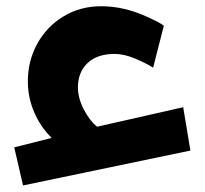

<svg xmlns="http://www.w3.org/2000/svg" viewBox="-20 -574 640 600"><path d="M24.5 -113.5 141.5 -143Q106 -178 86.5 -224Q67 -270 67 -320Q67 -384 96.8 -437.8Q126.5 -491.5 178.8 -523Q231 -554.5 296 -554.5Q333 -554.5 368.8 -546Q404.5 -537.5 436 -523Q479.5 -504 492 -493.5L458.5 -362.5Q437.5 -376 402.5 -390.8Q367.5 -405.5 338.5 -405.5Q283.5 -405.5 253.5 -376.8Q223.5 -348 223.5 -301Q223.5 -268 241.5 -232.8Q259.5 -197.5 283.5 -178L552.5 -239L575 -103.5L52 5.5Z"/></svg>

Font: JuliaMono ExtraBold
Style: Italic
Weight: 800
Italic angle: -9°
Monospace: yes
Designer: cormullion
Foundry: corm
Version: Version 0.057; ttfautohint (v1.8.4)